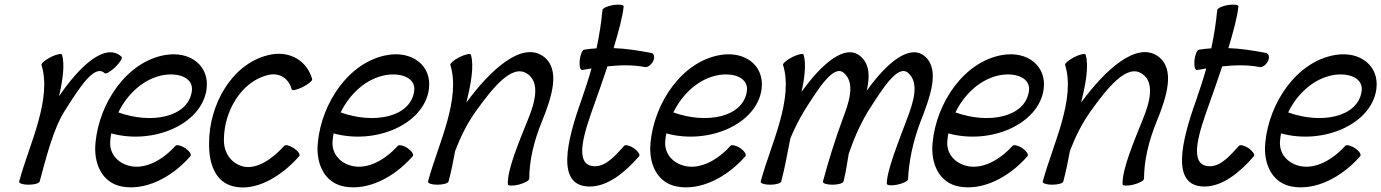

<svg xmlns="http://www.w3.org/2000/svg" viewBox="-20 -796 6057 842"><path d="M154 0C182 -104 214 -232 264 -310C325 -406 394 -518 439 -475C444 -470 465 -482 486 -502C506 -522 519 -542 513 -547C442 -612 329 -506 239 -374C255 -444 265 -513 252 -556C250 -563 228 -558 203 -546C178 -533 160 -518 162 -511C185 -437 172 -351 149 -267C125 -178 88 -89 64 0C62 8 80 14 105 14C130 14 152 8 154 0Z M815 -111C821 -118 811 -133 793 -146C775 -158 755 -163 749 -156C693 -94 620 -55 555 -67C497 -78 456 -123 464 -183C465 -193 466 -202 468 -211C654 -160 866 -252 886 -406C899 -507 815 -573 706 -555C537 -527 416 -346 399 -172C389 -78 428 6 515 22C616 41 732 -16 815 -111ZM698 -467C767 -478 831 -453 821 -394C803 -281 643 -251 499 -303C539 -385 611 -452 698 -467Z M1349 -449C1327 -529 1250 -578 1155 -554C994 -514 897 -334 897 -170C895 -83 922 2 1003 21C1098 45 1210 -18 1292 -111C1298 -118 1288 -133 1269 -146C1251 -158 1232 -163 1226 -156C1173 -97 1105 -52 1046 -66C992 -80 960 -128 962 -186C963 -306 1036 -438 1155 -467C1208 -480 1248 -449 1259 -404C1261 -397 1282 -402 1307 -414C1332 -427 1351 -442 1349 -449Z M1790 -111C1796 -118 1786 -133 1768 -146C1750 -158 1730 -163 1724 -156C1668 -94 1595 -55 1530 -67C1472 -78 1431 -123 1439 -183C1440 -193 1441 -202 1443 -211C1629 -160 1841 -252 1861 -406C1874 -507 1790 -573 1681 -555C1512 -527 1391 -346 1374 -172C1364 -78 1403 6 1490 22C1591 41 1707 -16 1790 -111ZM1673 -467C1742 -478 1806 -453 1796 -394C1778 -281 1618 -251 1474 -303C1514 -385 1586 -452 1673 -467Z M1955 -511C1978 -437 1965 -351 1942 -267C1918 -178 1881 -89 1857 0C1855 8 1873 14 1898 14C1923 14 1945 8 1947 0C1959 -45 1968 -89 1976 -134C1999 -194 2027 -252 2066 -307C2140 -410 2226 -519 2293 -472C2349 -434 2327 -348 2295 -271C2257 -176 2204 -52 2207 12C2207 19 2228 20 2254 14C2280 7 2301 -4 2301 -12C2301 -93 2322 -179 2356 -262C2401 -372 2440 -495 2361 -550C2267 -615 2129 -488 2025 -346C2045 -425 2060 -507 2045 -556C2043 -563 2021 -558 1996 -546C1971 -533 1953 -518 1955 -511Z M2533 -489C2546 -491 2560 -493 2574 -496C2561 -449 2545 -402 2529 -355C2465 -176 2417 22 2566 22C2646 22 2721 -40 2783 -111C2788 -118 2778 -133 2760 -146C2742 -158 2722 -163 2717 -156C2678 -113 2638 -67 2590 -67C2490 -67 2543 -219 2590 -349C2607 -397 2626 -451 2644 -505C2701 -511 2756 -512 2808 -502C2821 -500 2837 -512 2845 -529C2853 -546 2848 -562 2835 -564C2782 -574 2727 -583 2671 -585C2693 -658 2711 -725 2715 -768C2716 -775 2696 -778 2670 -774C2644 -770 2623 -760 2622 -752C2617 -697 2608 -640 2596 -584C2578 -583 2559 -581 2541 -578C2533 -576 2525 -555 2522 -531C2520 -506 2525 -488 2533 -489Z M3249 -111C3255 -118 3245 -133 3227 -146C3209 -158 3189 -163 3183 -156C3127 -94 3054 -55 2989 -67C2931 -78 2890 -123 2898 -183C2899 -193 2900 -202 2902 -211C3088 -160 3300 -252 3320 -406C3333 -507 3249 -573 3140 -555C2971 -527 2850 -346 2833 -172C2823 -78 2862 6 2949 22C3050 41 3166 -16 3249 -111ZM3132 -467C3201 -478 3265 -453 3255 -394C3237 -281 3077 -251 2933 -303C2973 -385 3045 -452 3132 -467Z M3414 -511C3437 -437 3424 -351 3401 -267C3377 -178 3340 -89 3316 0C3314 8 3332 14 3357 14C3382 14 3404 8 3406 0C3423 -63 3433 -126 3446 -189C3463 -230 3483 -270 3507 -310C3568 -406 3637 -518 3682 -475C3732 -430 3703 -346 3674 -270C3641 -180 3613 -90 3589 0C3587 8 3605 14 3630 14C3655 14 3677 8 3679 0C3690 -41 3695 -81 3702 -122C3724 -186 3751 -249 3788 -310C3850 -406 3918 -518 3964 -475C4013 -430 3985 -346 3956 -270C3921 -177 3868 -44 3869 9C3868 17 3889 19 3914 14C3940 9 3961 -2 3962 -9C3966 -93 3985 -179 4017 -263C4058 -368 4103 -488 4038 -547C3971 -608 3867 -519 3781 -398C3795 -459 3794 -513 3756 -547C3689 -609 3583 -516 3495 -393C3509 -456 3516 -517 3504 -556C3502 -563 3480 -558 3455 -546C3430 -533 3412 -518 3414 -511Z M4486 -111C4492 -118 4482 -133 4464 -146C4446 -158 4426 -163 4420 -156C4364 -94 4291 -55 4226 -67C4168 -78 4127 -123 4135 -183C4136 -193 4137 -202 4139 -211C4325 -160 4537 -252 4557 -406C4570 -507 4486 -573 4377 -555C4208 -527 4087 -346 4070 -172C4060 -78 4099 6 4186 22C4287 41 4403 -16 4486 -111ZM4369 -467C4438 -478 4502 -453 4492 -394C4474 -281 4314 -251 4170 -303C4210 -385 4282 -452 4369 -467Z M4651 -511C4674 -437 4661 -351 4638 -267C4614 -178 4577 -89 4553 0C4551 8 4569 14 4594 14C4619 14 4641 8 4643 0C4655 -45 4664 -89 4672 -134C4695 -194 4723 -252 4762 -307C4836 -410 4922 -519 4989 -472C5045 -434 5023 -348 4991 -271C4953 -176 4900 -52 4903 12C4903 19 4924 20 4950 14C4976 7 4997 -4 4997 -12C4997 -93 5018 -179 5052 -262C5097 -372 5136 -495 5057 -550C4963 -615 4825 -488 4721 -346C4741 -425 4756 -507 4741 -556C4739 -563 4717 -558 4692 -546C4667 -533 4649 -518 4651 -511Z M5229 -489C5242 -491 5256 -493 5270 -496C5257 -449 5241 -402 5225 -355C5161 -176 5113 22 5262 22C5342 22 5417 -40 5479 -111C5484 -118 5474 -133 5456 -146C5438 -158 5418 -163 5413 -156C5374 -113 5334 -67 5286 -67C5186 -67 5239 -219 5286 -349C5303 -397 5322 -451 5340 -505C5397 -511 5452 -512 5504 -502C5517 -500 5533 -512 5541 -529C5549 -546 5544 -562 5531 -564C5478 -574 5423 -583 5367 -585C5389 -658 5407 -725 5411 -768C5412 -775 5392 -778 5366 -774C5340 -770 5319 -760 5318 -752C5313 -697 5304 -640 5292 -584C5274 -583 5255 -581 5237 -578C5229 -576 5221 -555 5218 -531C5216 -506 5221 -488 5229 -489Z M5945 -111C5951 -118 5941 -133 5923 -146C5905 -158 5885 -163 5879 -156C5823 -94 5750 -55 5685 -67C5627 -78 5586 -123 5594 -183C5595 -193 5596 -202 5598 -211C5784 -160 5996 -252 6016 -406C6029 -507 5945 -573 5836 -555C5667 -527 5546 -346 5529 -172C5519 -78 5558 6 5645 22C5746 41 5862 -16 5945 -111ZM5828 -467C5897 -478 5961 -453 5951 -394C5933 -281 5773 -251 5629 -303C5669 -385 5741 -452 5828 -467Z"/></svg>

Font: Nupuram Condensed Oblique
Style: Regular
Weight: 400
Width: 3
Designer: Santhosh Thottingal (santhosh.thottingal@gmail.com)
Foundry: SMC
Version: Version 1.000